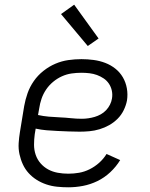

<svg xmlns="http://www.w3.org/2000/svg" viewBox="-20 -790 640 818"><path d="M271 8Q247 8 223 5.5Q199 3 177 -4.5Q155 -12 136 -24Q117 -36 102 -52.5Q87 -69 77.5 -89.5Q68 -110 63 -133Q58 -156 59.5 -180Q61 -204 65 -228L83 -338Q88 -366 97.5 -393Q107 -420 124 -444.5Q141 -469 165 -488Q189 -507 216 -518.5Q243 -530 271 -534Q299 -538 327 -538Q353 -538 379 -534.5Q405 -531 428.5 -522Q452 -513 471.5 -497.5Q491 -482 503.5 -460.5Q516 -439 520.5 -413.5Q525 -388 521 -362Q517 -341 507 -320.5Q497 -300 481 -284Q465 -268 445.5 -257Q426 -246 404.5 -239.5Q383 -233 361.5 -231Q340 -229 319 -229Q296 -229 272.5 -230Q249 -231 225.5 -232Q202 -233 178.5 -235Q155 -237 132 -242L128 -218Q125 -196 125 -173.5Q125 -151 132 -130.5Q139 -110 153 -94Q167 -78 185.5 -68Q204 -58 226 -54Q248 -50 271 -50Q294 -50 317 -54Q340 -58 362 -69Q384 -80 402.5 -96.5Q421 -113 434 -134L492 -108Q475 -80 450 -56.5Q425 -33 395 -18.5Q365 -4 333.5 2Q302 8 271 8ZM329 -284Q342 -284 356 -286Q370 -288 383.5 -292Q397 -296 409.5 -303Q422 -310 432 -320.5Q442 -331 448.5 -344Q455 -357 457 -370Q460 -387 456.5 -403.5Q453 -420 444 -433.5Q435 -447 421.5 -456Q408 -465 393 -470.5Q378 -476 361 -478Q344 -480 327 -480Q306 -480 285 -477Q264 -474 244 -465Q224 -456 206.5 -441.5Q189 -427 176.5 -408.5Q164 -390 157 -369.5Q150 -349 147 -328L142 -300Q165 -295 188 -293Q211 -291 235 -290Q259 -289 282 -286.5Q305 -284 329 -284ZM354 -594 240 -730 296 -770 400 -626Z"/></svg>

Font: Iosevka Curly Light Extended
Style: Italic
Weight: 300
Width: 7
Italic angle: -9°
Monospace: yes
Designer: Belleve Invis
Foundry: Belleve Invis
Version: Version 11.1.0; ttfautohint (v1.8.3)